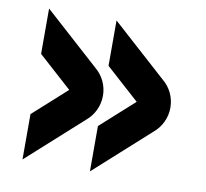

<svg xmlns="http://www.w3.org/2000/svg" viewBox="-72 -742 844 785"><g transform="rotate(10 349.5 -349.5)"><path d="M297.6 -458.2 70 -663.3V-475L208.8 -350L70 -225V-36.7L298.3 -242.3C329.2 -268 348.8 -306.7 348.8 -350C348.8 -393.7 329 -432.5 297.6 -458.1ZM350 -36.6 578.3 -242.2C609.2 -267.9 628.8 -306.6 628.8 -349.9C628.8 -393.6 609 -432.5 577.6 -458.1L350 -663.2V-474.9L488.8 -349.9L350 -224.9Z"/></g></svg>

Font: Abstante
Style: Regular
Weight: 500
Designer: Valerio Brotto (Silverblur_type)
Version: Version 1.000;Glyphs 3.1.2 (3151)